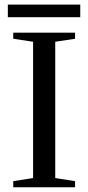

<svg xmlns="http://www.w3.org/2000/svg" viewBox="-20 -793 373 813"><path d="M213.9 -39.1 297.9 -25.9V0H36.1V-25.9L120.1 -39.1V-616.2L36.1 -628.9V-654.8H297.9V-628.9L213.9 -616.2ZM13.2 -720.2V-773.4H319.8V-720.2Z"/></svg>

Font: Liberation Serif
Style: Regular
Weight: 400
Designer: Steve Matteson
Foundry: Ascender Corporation
Version: Version 2.1.5